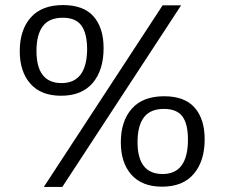

<svg xmlns="http://www.w3.org/2000/svg" viewBox="-20 -728 888 758"><path d="M58 -526Q58 -610 101.5 -659Q145 -708 229 -708Q310 -708 349.5 -663Q389 -618 389 -538Q389 -451 346 -400.5Q303 -350 221 -350Q142 -350 100 -397.5Q58 -445 58 -526ZM226 10H153L622 -707H695ZM324 -532Q324 -596 301.5 -627Q279 -658 228 -658Q174 -658 149 -624.5Q124 -591 124 -527Q124 -400 223 -400Q322 -400 324 -532ZM457 -166Q457 -250 500.5 -299Q544 -348 628 -348Q709 -348 748.5 -303Q788 -258 788 -178Q788 -92 745 -41.5Q702 9 620 9Q541 9 499 -38Q457 -85 457 -166ZM722 -177Q722 -239 700 -268.5Q678 -298 627 -298Q573 -298 548 -264.5Q523 -231 523 -167Q523 -41 622 -41Q722 -41 722 -177Z"/></svg>

Font: Bitter Pro
Style: Regular
Weight: 400
Designer: Sol Matas, and Bitter project Authors
Foundry: Sol Matas
Version: Version 1.010